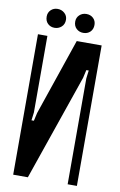

<svg xmlns="http://www.w3.org/2000/svg" viewBox="-93 -890 587 941"><g transform="rotate(10 200.5 -419.0)"><path d="M359 -699V0H313V-527L318 -567H306L297 -527L115 0H42V-699H89V-318L84 -278H96L105 -318L235 -699ZM69 -792Q69 -812 82.5 -825Q96 -838 116 -838Q136 -838 150.5 -825Q165 -812 165 -792Q165 -770 150.5 -757Q136 -744 116 -744Q96 -744 82.5 -757Q69 -770 69 -792ZM211 -792Q211 -812 225 -825Q239 -838 259 -838Q280 -838 293.5 -825Q307 -812 307 -792Q307 -770 293.5 -757Q280 -744 259 -744Q239 -744 225 -757Q211 -770 211 -792Z"/></g></svg>

Font: Moniqa ExtBd Paragraph
Style: Regular
Weight: 800
Designer: Rajesh Rajput
Foundry: Rajesh Rajput
Version: Version 1.000